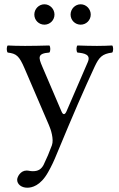

<svg xmlns="http://www.w3.org/2000/svg" viewBox="-20 -643 555 895"><path d="M204 160C220 132 233 104 245 74C325 -119 370 -222 422 -334C442 -376 456 -392 503 -398C509 -404 509 -425 503 -431C483 -430 460 -429 432 -429C402 -429 371 -430 341 -431C335 -425 335 -404 341 -398C373 -395 405 -389 389 -353L290 -124C283 -108 274 -105 266 -125L177 -333C159 -375 154 -394 210 -398C216 -404 216 -425 210 -431C173 -430 133 -429 97 -429C63 -429 36 -430 16 -431C10 -425 10 -404 16 -398C56 -393 69 -384 95 -323L208 -60C217 -40 232 6 222 34C210 67 198 95 183 126C172 146 158 155 133 155C119 155 115 152 104 152C75 152 60 182 60 195C60 216 80 232 107 232C128 232 168 224 204 160ZM140 -575C140 -549 161 -528 187 -528C213 -528 234 -549 234 -575C234 -601 213 -623 187 -623C161 -623 140 -601 140 -575ZM309 -575C309 -549 330 -528 356 -528C382 -528 403 -549 403 -575C403 -601 382 -623 356 -623C330 -623 309 -601 309 -575Z"/></svg>

Font: Libertinus Serif
Style: Regular
Weight: 400
Designer: Philipp H. Poll, Khaled Hosny
Foundry: Caleb Maclennan
Version: Version 7.050;RELEASE